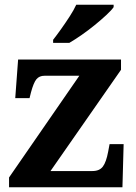

<svg xmlns="http://www.w3.org/2000/svg" viewBox="-20 -786 569 806"><path d="M18 0V-41L313 -468H167Q145 -468 133 -453.5Q121 -439 110 -398L104 -374H44L56 -536H488V-493L192 -68H368Q398 -68 412 -87Q426 -106 434 -149L440 -181H499L494 0ZM203 -619Q218 -638 236.5 -664Q255 -690 272.5 -717Q290 -744 300 -766H457V-756Q448 -743 426.5 -723Q405 -703 378 -681Q351 -659 323 -639.5Q295 -620 271 -606H203Z"/></svg>

Font: Noto Serif Gujarati
Style: Bold
Weight: 700
Version: Version 2.102